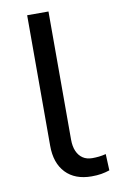

<svg xmlns="http://www.w3.org/2000/svg" viewBox="-83 -751 495 807"><g transform="rotate(-10 165.0 -348.0)"><path d="M242 9Q171 9 131.5 -32.5Q92 -74 92 -148V-705H183V-158Q183 -129 192 -108.5Q201 -88 217.5 -77Q234 -66 258 -66Q272 -66 286 -67.5Q300 -69 316 -73L319 -3Q301 3 283 6Q265 9 242 9Z"/></g></svg>

Font: Nunito Sans 7pt
Style: Regular
Weight: 400
Designer: Vernon Adams
Foundry: Vernon Adams
Version: Version 3.101;gftools[0.9.27]